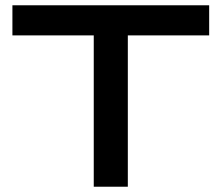

<svg xmlns="http://www.w3.org/2000/svg" viewBox="-20 -707 839 727"><path d="M335 0V-573H27V-687H772V-573H464V0Z"/></svg>

Font: Archivo Expanded Medium
Style: Regular
Weight: 500
Width: 7
Designer: Hector Gatti
Foundry: Omnibus-Type
Version: Version 2.001